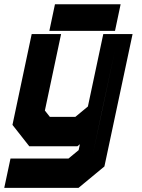

<svg xmlns="http://www.w3.org/2000/svg" viewBox="-40 -704 685 924"><path d="M101 0 20 -103 112.5 -540H254L176 -172L200 -141.5H322.5L383 -191.5L457 -540H598L462.5 97L338 200H-19.5L10.5 59H289.5L338.5 18.5L344.5 -10L332.5 0ZM53.5 131.5H308L404 50.5L515 -470L451 -171L329.5 -71H152L97 -142.5L167 -470L97 -142.5L152 -71H329.5L451 -171L404 50.5L308 131.5H53.5ZM197.5 -555.5 224.5 -683.5H540.5L513.5 -555.5ZM276 -618.5H468H276Z"/></svg>

Font: Tourney Thin Black
Style: Italic
Weight: 900
Italic angle: -12°
Version: Version 1.015